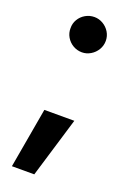

<svg xmlns="http://www.w3.org/2000/svg" viewBox="-142 -577 565 835"><g transform="rotate(20 140.0 -160.0)"><path d="M131.8 206.1H28.3L77.1 -72.3H215.8ZM62.5 -445.3Q62 -467.3 73 -485.8Q84 -504.4 103 -515.4Q122.1 -526.4 144.5 -526.4Q165.5 -526.4 184.3 -515.4Q203.1 -504.4 214.4 -485.8Q225.6 -467.3 225.6 -445.3Q225.6 -423.3 214.4 -404.5Q203.1 -385.7 184.3 -374.5Q165.5 -363.3 144.5 -363.3Q122.1 -363.3 103 -374.5Q84 -385.7 73 -404.5Q62 -423.3 62.5 -445.3Z"/></g></svg>

Font: Pretendard Std
Style: Bold
Weight: 700
Designer: Base glyphs from Inter by Rasmus Andersson; Hangeul glyphs from Noto Sans CJK(Source Han Sans) by Jang Soo-young and Kan
Foundry: Kil Hyung-jin
Version: Version 1.309